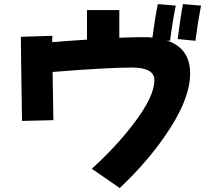

<svg xmlns="http://www.w3.org/2000/svg" viewBox="-20 -865 1040 957"><path d="M981.9 -836.9Q965.8 -753.9 954.1 -661.6L865.7 -670.4Q880.4 -787.6 892.1 -844.7ZM246.1 -266.1 89.8 -262.2Q84 -626 84 -681.6L241.2 -686.5Q241.2 -683.6 240.2 -671.9Q240.2 -662.6 240.2 -654.8Q327.1 -662.1 413.6 -667.5V-814.9H574.7V-676.8Q649.9 -679.7 687.5 -679.7Q720.7 -680.2 739.7 -677.7Q752 -773.4 766.6 -844.7L856 -836.9Q839.4 -753.9 827.6 -661.6L809.6 -663.6Q927.7 -626 927.7 -498.5Q927.7 -366.2 798.8 -182.1Q709 -52.7 576.7 72.3L437.5 -23.9Q558.1 -133.3 642.6 -244.1Q750 -383.8 749.5 -465.3Q750 -528.3 636.7 -528.3Q516.1 -528.3 242.2 -506.3Z"/></svg>

Font: Droid Sans
Style: Regular
Weight: 400
Foundry: Ascender Corporation
Version: Version 1.00 build 114